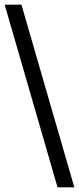

<svg xmlns="http://www.w3.org/2000/svg" viewBox="-20 -755 339 824"><path d="M299 49H227L0 -735H72Z"/></svg>

Font: Archivo SemiExpanded
Style: Regular
Weight: 400
Width: 6
Designer: Hector Gatti
Foundry: Omnibus-Type
Version: Version 2.001